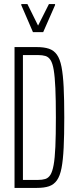

<svg xmlns="http://www.w3.org/2000/svg" viewBox="-20 -918 373 938"><path d="M51 0V-688H160Q195 -688 219 -680Q243 -672 258 -651Q273 -630 280.5 -591.5Q288 -553 291 -492.5Q294 -432 294 -344Q294 -257 291 -196Q288 -135 280.5 -96.5Q273 -58 258 -37Q243 -16 219.5 -8Q196 0 160 0ZM92 -39H166Q186 -39 201 -43.5Q216 -48 226 -63.5Q236 -79 242 -112Q248 -145 250.5 -201Q253 -257 253 -344Q253 -431 250.5 -487Q248 -543 242.5 -576Q237 -609 227 -624.5Q217 -640 202 -644.5Q187 -649 166 -649H92ZM141 -761 84 -893V-898H114L166 -793L219 -898H249V-893L191 -761Z"/></svg>

Font: Saira UltraCondensed ExtraLight
Style: Regular
Weight: 250
Width: 1
Designer: Hector Gatti with collaboration of the Omnibus-Type team
Foundry: Omnibus-Type
Version: Version 1.101